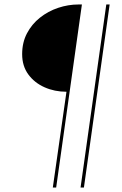

<svg xmlns="http://www.w3.org/2000/svg" viewBox="-20 -717 544 858"><path d="M216 121 277 -307Q224 -307 179 -327Q134 -347 106.5 -384.5Q79 -422 79 -475Q79 -527 100.5 -568Q122 -609 158.5 -638Q195 -667 240 -682Q285 -697 331 -697H346L231 121ZM340 121 455 -697H470L355 121Z"/></svg>

Font: Hanken Grotesk Thin
Style: Italic
Weight: 250
Italic angle: -8°
Designer: Alfredo Marco Pradil
Foundry: Hanken Design Co.
Version: Version 3.013